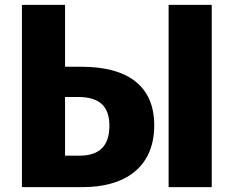

<svg xmlns="http://www.w3.org/2000/svg" viewBox="-20 -768 958 788"><path d="M315 -494H247V-748H70V0H320C490 0 613 -79 613 -254C613 -416 503 -494 315 -494ZM672 -748V0H849V-748ZM305 -129H247V-370H300C388 -370 429 -332 429 -252C429 -164 383 -129 305 -129Z"/></svg>

Font: Glow Sans SC Normal ExtraBold
Style: Regular
Weight: 800
Designer: Ryoko NISHIZUKA (kana, bopomofo & ideographs); Paul D. Hunt (Latin, Greek & Cyrillic); Sandoll Communications, Soo-young
Version: Version 0.93